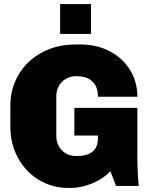

<svg xmlns="http://www.w3.org/2000/svg" viewBox="-20 -915 739 945"><path d="M656 -439H462Q462 -488 435 -514Q408 -540 357 -540Q312 -540 284.5 -511.5Q257 -483 257 -440V-247Q257 -204 284.5 -175.5Q312 -147 357 -147Q409 -147 435.5 -168.5Q462 -190 462 -236V-248H346V-384H656V-144Q656 -71 663 0H551L523 -73Q491 -37 436.5 -13.5Q382 10 327 10H317Q236 10 170.5 -30Q105 -70 68 -139Q31 -208 31 -290V-396Q31 -479 71.5 -547.5Q112 -616 185 -656Q258 -696 350 -696H378Q456 -696 519.5 -663Q583 -630 619.5 -571.5Q656 -513 656 -439ZM428 -748H276V-895H428Z"/></svg>

Font: Chivo Black
Style: Regular
Weight: 900
Designer: Hector Gatti
Foundry: Omnibus-Type
Version: Version 1.007